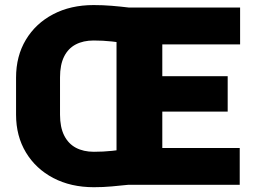

<svg xmlns="http://www.w3.org/2000/svg" viewBox="-20 -741 1019 770"><path d="M356.4 9.8Q264.2 9.8 193.8 -27.1Q123.5 -64 84 -129.6Q44.4 -195.3 44.4 -281.2V-429.7Q44.4 -516.1 83.7 -581.5Q123 -647 193.1 -683.8Q263.2 -720.7 355.5 -720.7Q392.1 -720.7 427.7 -717.8Q463.4 -714.8 495.6 -710.9V-565.4Q464.4 -570.8 428.7 -574.7Q393.1 -578.6 355.5 -578.6Q314 -578.6 283.7 -562.7Q253.4 -546.9 237.1 -514.2Q220.7 -481.4 220.7 -430.7V-281.2Q220.7 -231 237.3 -197.8Q253.9 -164.6 284.4 -148.4Q314.9 -132.3 356.4 -132.3Q394 -132.3 429.2 -136Q464.4 -139.6 495.6 -145.5V0Q463.4 3.4 428.2 6.6Q393.1 9.8 356.4 9.8ZM941.4 0H565.9V-147.5H941.4ZM630.9 0H447.3V-710.9H630.9ZM893.1 -293.5H565.9V-435.5H893.1ZM942.9 -563H565.9V-710.9H942.9Z"/></svg>

Font: Heebo Black
Style: Regular
Weight: 900
Designer: Oded Ezer
Foundry: Ezer Type House
Version: Version 3.100